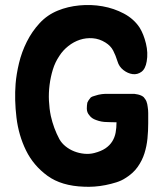

<svg xmlns="http://www.w3.org/2000/svg" viewBox="-20 -642 649 763"><path d="M569 -152Q569 -122 566 -91.5Q563 -61 554 -32.5Q545 -4 527 21.5Q509 47 478 66Q463 76 442.5 82.5Q422 89 399.5 93.5Q377 98 355 99.5Q333 101 314 100Q224 97 168.5 56.5Q113 16 83.5 -44Q54 -104 45.5 -174.5Q37 -245 42 -309Q45 -347 55.5 -391Q66 -435 86.5 -476Q107 -517 137.5 -550Q168 -583 210 -600Q249 -616 295.5 -620.5Q342 -625 387.5 -617Q433 -609 472.5 -588Q512 -567 535 -532Q551 -506 560 -469Q569 -432 563 -398Q558 -368 542 -356.5Q526 -345 507 -347.5Q488 -350 470.5 -363.5Q453 -377 447 -398Q440 -421 430 -440.5Q420 -460 399 -473Q375 -488 348.5 -490Q322 -492 297.5 -484Q273 -476 251.5 -459Q230 -442 216 -420Q199 -395 190 -365.5Q181 -336 177 -304.5Q173 -273 174.5 -241.5Q176 -210 182 -181Q193 -132 216 -89Q225 -73 240.5 -60.5Q256 -48 275 -40.5Q294 -33 315 -31Q336 -29 355 -34Q382 -41 399 -52.5Q416 -64 426 -80Q436 -96 439.5 -115Q443 -134 443 -155V-156Q430 -156 420 -156.5Q410 -157 405 -157Q383 -157 362 -165Q344 -171 335 -184Q325 -195 325 -211Q325 -217 325.5 -222.5Q326 -228 327 -234Q330 -242 340 -254Q346 -259 359 -262Q365 -264 371 -265.5Q377 -267 385 -268Q391 -269 398 -269Q405 -269 412 -269H503Q514 -270 528.5 -266.5Q543 -263 551 -256Q554 -252 557 -248Q560 -244 562 -239Q566 -228 567 -217Q568 -211 568.5 -204.5Q569 -198 569 -193V-152Z"/></svg>

Font: BM JUA
Style: Regular
Weight: 400
Designer: BONGJIN KIM, JAEHYUN KEUM, JUHEE TAE
Foundry: WOOWA BROTHERS Corporation.
Version: Version 1.100